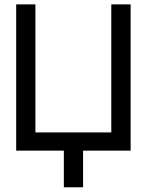

<svg xmlns="http://www.w3.org/2000/svg" viewBox="-20 -670 652 854"><path d="M264 0H52V-650.5H137.5V-81H475V-650.5H561V0H349.5V163H264Z"/></svg>

Font: Overused Grotesk
Style: Regular
Weight: 450
Version: Version 0.004